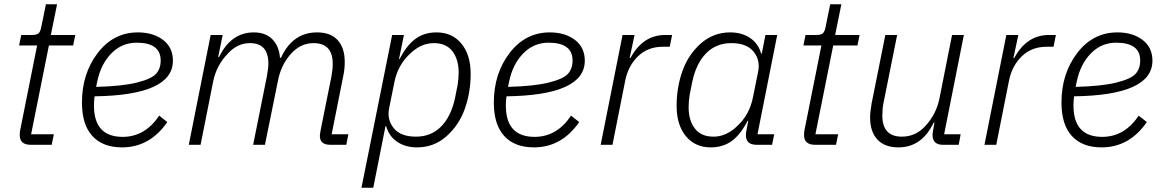

<svg xmlns="http://www.w3.org/2000/svg" viewBox="-20 -675 5423 895"><path d="M221 0H124Q72 0 72 -45Q72 -61 75 -73L153 -463H69L79 -512H130Q152 -512 160.5 -520.5Q169 -529 173 -552L194 -655H246L217 -512H331L321 -463H208L125 -49H231Z M549 12Q459 12 410.5 -41Q362 -94 362 -197Q362 -332 435.5 -428Q509 -524 623 -524Q694 -524 740 -489Q786 -454 786 -392Q786 -231 421 -226Q418 -207 418 -183Q418 -37 552 -37Q656 -37 722 -136L760 -106Q678 12 549 12ZM617 -476Q548 -476 499 -426Q450 -376 433 -294L428 -270Q549 -273 617.5 -290Q686 -307 707.5 -331Q729 -355 729 -393Q729 -476 617 -476Z M915 0H860L962 -512H1018L997 -409H1001Q1057 -524 1163 -524Q1218 -524 1249.5 -492Q1281 -460 1285 -406H1290Q1344 -524 1458 -524Q1521 -524 1554 -488Q1587 -452 1587 -386Q1587 -352 1580 -320L1526 -49H1604L1594 0H1520Q1471 0 1471 -42Q1471 -48 1475 -70L1525 -319Q1531 -351 1531 -378Q1531 -474 1441 -474Q1382 -474 1337 -425Q1290 -373 1276 -300L1215 0H1160L1224 -319Q1231 -356 1231 -379Q1231 -474 1145 -474Q1086 -474 1042 -425Q990 -372 974 -297Z M1665 200 1808 -512H1863L1840 -400H1843Q1875 -463 1916 -493.5Q1957 -524 2015 -524Q2088 -524 2131 -471.5Q2174 -419 2174 -331Q2174 -245 2147 -168.5Q2120 -92 2061.5 -40Q2003 12 1924 12Q1870 12 1831.5 -14Q1793 -40 1780 -87H1777L1720 200ZM1919 -38Q1990 -38 2036.5 -85.5Q2083 -133 2101 -218L2113 -278Q2118 -310 2118 -337Q2118 -398 2089 -436Q2060 -474 2002 -474Q1944 -474 1894 -427Q1834 -373 1818 -290L1794 -171Q1783 -118 1815 -78Q1847 -38 1919 -38Z M2469 12Q2379 12 2330.5 -41Q2282 -94 2282 -197Q2282 -332 2355.5 -428Q2429 -524 2543 -524Q2614 -524 2660 -489Q2706 -454 2706 -392Q2706 -231 2341 -226Q2338 -207 2338 -183Q2338 -37 2472 -37Q2576 -37 2642 -136L2680 -106Q2598 12 2469 12ZM2537 -476Q2468 -476 2419 -426Q2370 -376 2353 -294L2348 -270Q2469 -273 2537.5 -290Q2606 -307 2627.5 -331Q2649 -355 2649 -393Q2649 -476 2537 -476Z M2835 0H2780L2882 -512H2938L2915 -405H2919Q2977 -512 3081 -512H3113L3102 -457H3069Q3000 -457 2954.5 -413Q2909 -369 2895 -302Z M3579 0H3507Q3457 0 3457 -45Q3457 -56 3460 -70L3468 -112H3465Q3433 -49 3392 -18.5Q3351 12 3293 12Q3220 12 3177 -40.5Q3134 -93 3134 -181Q3134 -267 3161 -343.5Q3188 -420 3246.5 -472Q3305 -524 3384 -524Q3438 -524 3476.5 -498Q3515 -472 3528 -425H3531L3548 -512H3603L3511 -49H3589ZM3414 -85Q3474 -139 3490 -222L3514 -341Q3525 -394 3493 -434Q3461 -474 3389 -474Q3318 -474 3271.5 -426.5Q3225 -379 3207 -294L3195 -234Q3190 -202 3190 -175Q3190 -114 3219 -76Q3248 -38 3306 -38Q3364 -38 3414 -85Z M3877 0H3780Q3728 0 3728 -45Q3728 -61 3731 -73L3809 -463H3725L3735 -512H3786Q3808 -512 3816.5 -520.5Q3825 -529 3829 -552L3850 -655H3902L3873 -512H3987L3977 -463H3864L3781 -49H3887Z M4107 -512H4162L4098 -193Q4093 -168 4093 -136Q4093 -38 4184 -38Q4248 -38 4293 -87Q4344 -142 4359 -215L4418 -512H4473L4381 -49H4458L4449 0H4376Q4327 0 4327 -46Q4327 -54 4330 -70L4336 -103H4332Q4277 12 4168 12Q4104 12 4070 -24.5Q4036 -61 4036 -127Q4036 -153 4043 -193Z M4624 0H4569L4671 -512H4727L4704 -405H4708Q4766 -512 4870 -512H4902L4891 -457H4858Q4789 -457 4743.5 -413Q4698 -369 4684 -302Z M5115 12Q5025 12 4976.5 -41Q4928 -94 4928 -197Q4928 -332 5001.5 -428Q5075 -524 5189 -524Q5260 -524 5306 -489Q5352 -454 5352 -392Q5352 -231 4987 -226Q4984 -207 4984 -183Q4984 -37 5118 -37Q5222 -37 5288 -136L5326 -106Q5244 12 5115 12ZM5183 -476Q5114 -476 5065 -426Q5016 -376 4999 -294L4994 -270Q5115 -273 5183.5 -290Q5252 -307 5273.5 -331Q5295 -355 5295 -393Q5295 -476 5183 -476Z"/></svg>

Font: IBM Plex Sans Light
Style: Italic
Weight: 300
Italic angle: -11.31°
Designer: Mike Abbink, Paul van der Laan, Pieter van Rosmalen
Foundry: Bold Monday
Version: Version 3.0